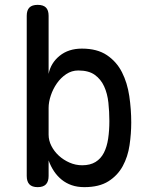

<svg xmlns="http://www.w3.org/2000/svg" viewBox="-20 -760 640 790"><path d="M135 10Q112 10 101 -1.5Q90 -13 90 -36V-695Q90 -718 101 -729Q112 -740 135 -740Q158 -740 169 -729Q180 -718 180 -695V-456Q189 -501 225.5 -530.5Q262 -560 317 -560Q380 -560 420 -533Q460 -506 482 -462.5Q504 -419 512 -364.5Q520 -310 520 -256Q520 -210 513 -162.5Q506 -115 485 -76.5Q464 -38 426 -14Q388 10 327 10Q298 10 275 2Q252 -6 234 -20.5Q216 -35 202.5 -55Q189 -75 180 -100V-36Q180 -13 169 -1.5Q158 10 135 10ZM318 -80Q351 -80 373 -93.5Q395 -107 407.5 -131.5Q420 -156 425 -189.5Q430 -223 430 -262Q430 -300 426 -337.5Q422 -375 408.5 -404.5Q395 -434 370 -452Q345 -470 302 -470Q275 -470 252.5 -455Q230 -440 214 -417Q198 -394 189 -367Q180 -340 180 -316V-206Q180 -182 191.5 -159.5Q203 -137 222 -119.5Q241 -102 266 -91Q291 -80 318 -80Z"/></svg>

Font: Maple Mono NF
Style: Regular
Weight: 400
Monospace: yes
Designer: subframe7536
Version: Version 7.000